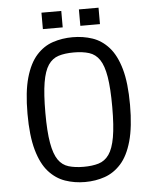

<svg xmlns="http://www.w3.org/2000/svg" viewBox="-58 -893 772 955"><g transform="rotate(-5 328.0 -415.0)"><path d="M328 14Q276 14 229.5 -2Q183 -18 147.5 -57.5Q112 -97 92 -168Q72 -239 72 -349Q72 -459 92 -529Q112 -599 147.5 -638.5Q183 -678 229.5 -693.5Q276 -709 328 -709Q381 -709 427 -693.5Q473 -678 508.5 -638.5Q544 -599 564 -529Q584 -459 584 -349Q584 -239 564 -168Q544 -97 508.5 -57.5Q473 -18 427 -2Q381 14 328 14ZM328 -62Q371 -62 402.5 -71.5Q434 -81 454.5 -110Q475 -139 485 -195.5Q495 -252 495 -346Q495 -440 485.5 -497Q476 -554 456 -583.5Q436 -613 404 -623Q372 -633 328 -633Q283 -633 251.5 -623Q220 -613 200 -583.5Q180 -554 170.5 -497Q161 -440 161 -346Q161 -252 171 -195.5Q181 -139 201 -110Q221 -81 253 -71.5Q285 -62 328 -62ZM185 -762V-844H284V-762ZM372 -762V-844H470V-762Z"/></g></svg>

Font: Ruda
Style: Regular
Weight: 400
Designer: Mariela Monsalve and Angelina Sanchez
Foundry: Mariela Monsalve and Angelina Sanchez
Version: Version 2.000